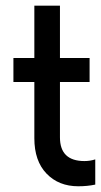

<svg xmlns="http://www.w3.org/2000/svg" viewBox="-20 -647 356 677"><path d="M277.8 -79.1Q297.4 -79.1 315.9 -85V3.9Q288.1 9.8 255.9 9.8Q187 9.8 144 -34.9Q101.1 -79.6 101.1 -159.7V-357.9H27.3V-442.4H101.1V-627H191.4V-442.4H295.9V-357.9H191.4V-162.6Q191.4 -79.1 277.8 -79.1Z"/></svg>

Font: Keraleeyam
Style: Regular
Weight: 400
Designer: Hussain K. H.
Foundry: Swathanthra Malayalam Computing(SMC) http://smc.org.in
Version: Version 3.0.0+20221109